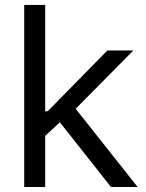

<svg xmlns="http://www.w3.org/2000/svg" viewBox="-20 -747 584 767"><path d="M76.7 0H160.5V-204.2L219.1 -258.5L423.3 0H529.8L282.3 -312.5L512.8 -545.5H409.1L170.5 -302.6H160.5V-727.3H76.7Z"/></svg>

Font: Karasuma Gothic
Style: Regular
Weight: 400
Designer: Rasmus Andersson, Ryoko Nishizuka
Foundry: Genbu
Version: Version 1.00